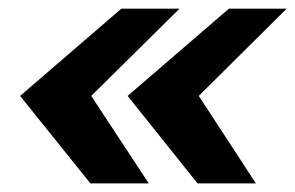

<svg xmlns="http://www.w3.org/2000/svg" viewBox="-20 -548 689 448"><path d="M190.9 -120.1 26.9 -324.2 263.2 -527.8H398.9L192.9 -324.2L327.1 -120.1ZM440.9 -120.1 277.8 -324.2 514.2 -527.8H648.9L443.8 -324.2L577.1 -120.1Z"/></svg>

Font: Archivo Expanded ExtraBold
Style: Italic
Weight: 800
Width: 7
Italic angle: -10°
Designer: Hector Gatti
Foundry: Omnibus-Type
Version: Version 2.001